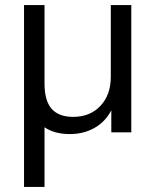

<svg xmlns="http://www.w3.org/2000/svg" viewBox="-20 -523 617 759"><path d="M499 -503V0H420V-87Q396 -41 353 -17Q310 7 256 7Q195 7 156 -20V216H75V-503H156V-193Q156 -125 184 -93Q212 -61 269 -61Q336 -61 377 -104.5Q418 -148 418 -219V-503Z"/></svg>

Font: Muli-Regular
Style: Regular
Weight: 400
Version: Version 2.000